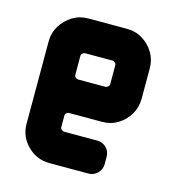

<svg xmlns="http://www.w3.org/2000/svg" viewBox="-84 -591 611 664"><g transform="rotate(15 221.5 -259.0)"><path d="M402 -297Q402 -267 387 -241.5Q372 -216 347 -200.5Q322 -185 291 -185H173Q168 -185 163.5 -181.5Q159 -178 159 -173V-131Q159 -126 163.5 -122Q168 -118 173 -118H291Q310 -118 323.5 -105Q337 -92 337 -72V-46Q337 -27 323.5 -13.5Q310 0 291 0H152Q106 0 73 -32.5Q40 -65 40 -112V-406Q40 -437 55.5 -462Q71 -487 96 -502.5Q121 -518 152 -518H291Q322 -518 347 -502.5Q372 -487 387 -462Q402 -437 402 -406ZM284 -317V-385Q284 -391 279.5 -395Q275 -399 270 -399H173Q168 -399 163.5 -395Q159 -391 159 -385V-317Q159 -313 163.5 -309Q168 -305 173 -305H270Q275 -305 279.5 -309Q284 -313 284 -317Z"/></g></svg>

Font: Monomaniac One
Style: Regular
Weight: 400
Version: Version 1.000; ttfautohint (v1.8.3)